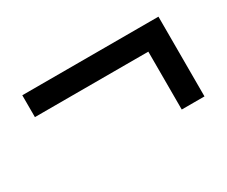

<svg xmlns="http://www.w3.org/2000/svg" viewBox="-58 -571 665 563"><g transform="rotate(-30 274.5 -290.0)"><path d="M428 -155V-351H44V-425H505V-155Z"/></g></svg>

Font: Nunito Sans 7pt SemiCondensed SemiBold
Style: Regular
Weight: 600
Width: 4
Designer: Vernon Adams
Foundry: Vernon Adams
Version: Version 3.101;gftools[0.9.27]